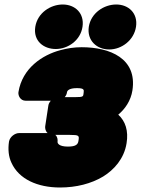

<svg xmlns="http://www.w3.org/2000/svg" viewBox="-20 -786 626 854"><path d="M268 -354C274 -361 277 -368 278 -376C279 -382 286 -394 322 -394C354 -394 354 -387 352 -373C350 -357 352 -354 316 -354ZM343 -576C310 -576 279 -571 249 -563C169 -542 79 -483 62 -376C60 -360 71 -338 94 -338H206C200 -331 196 -324 195 -316L181 -224C180 -216 182 -202 192 -194H64C48 -194 24 -179 20 -156C15 -122 18 -89 31 -62C64 11 147 48 247 48C319 48 386 31 439 -1C486 -30 532 -79 543 -149C552 -204 538 -247 506 -276C536 -301 562 -338 569 -384C591 -526 469 -576 343 -576ZM226 -186H290C332 -186 333 -183 329 -160C327 -144 318 -134 282 -134C243 -134 235 -148 236 -156C237 -164 236 -178 226 -186ZM228 -568C282 -568 338 -606 347 -667C356 -727 314 -766 259 -766C205 -766 147 -729 137 -667C127 -604 174 -568 228 -568ZM466 -566C521 -566 576 -607 585 -667C594 -727 552 -766 497 -766C443 -766 385 -729 375 -667C366 -606 410 -566 466 -566Z"/></svg>

Font: Asimov Print
Style: EIt
Weight: 500
Designer: Google
Version: Version 2.000980; 2014